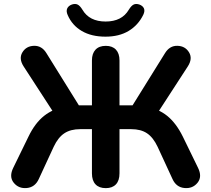

<svg xmlns="http://www.w3.org/2000/svg" viewBox="-20 -946 1072 974"><path d="M446.4 -66.4V-290.8H387Q338 -290.8 306.4 -269.8Q274.7 -248.9 252.4 -201.4L176.8 -37.9Q157.8 3.8 116.2 7.8Q74.6 11.8 49.7 -18.9Q24.8 -49.6 47.5 -95.3L124.6 -253.3Q157.4 -321.5 203.6 -358.2Q249.8 -394.9 315.8 -405.9L258.3 -365L100.1 -608.7Q74.2 -648.6 93.7 -680.6Q113.1 -712.6 152.8 -713.6Q192.4 -714.6 215.8 -675.9L391 -394.1L366.4 -411.5H446.4V-639.4Q446.4 -674.7 464.6 -694.1Q482.7 -713.4 516.8 -713.4Q549.9 -713.4 568.1 -694.2Q586.2 -674.9 586.2 -639.4V-411.5H667L641.6 -394.1L816.8 -675.9Q840.3 -714.6 879.9 -713.6Q919.5 -712.6 938.9 -680.6Q958.4 -648.6 932.5 -608.7L774.3 -365L716.8 -405.9Q782.8 -394.9 828.2 -358.2Q873.6 -321.5 907.3 -253.3L984.3 -95.3Q1007 -49.6 982.1 -18.9Q957.3 11.8 915.6 7.8Q874 3.8 855 -37.9L779.5 -201.4Q757.1 -248.9 725.8 -269.8Q694.6 -290.8 645.6 -290.8H586.2V-66.4Q586.2 -30.1 568.1 -10.8Q549.9 8.4 516.8 8.4Q482.7 8.4 464.6 -10.8Q446.4 -30.1 446.4 -66.4ZM323.3 -869.8Q314.7 -889.4 321 -903.2Q327.3 -916.9 345.2 -923.3Q362.4 -928.7 374.2 -922.6Q386.1 -916.5 398.1 -896.8Q433.3 -836.8 515.8 -836.8Q598.3 -836.8 633.5 -896.8Q645.6 -916.5 657.4 -922.6Q669.2 -928.7 686.4 -923.3Q704.1 -916.9 710.1 -903.6Q716.1 -890.2 706.7 -870.6Q680.9 -818.2 632.6 -789.1Q584.3 -760 515 -760Q444.1 -760 395 -788.7Q345.9 -817.4 323.3 -869.8Z"/></svg>

Font: SN Pro Thin
Style: Regular
Weight: 200
Designer: Tobias Whetton
Foundry: Supernotes
Version: Version 1.003;Glyphs 3.3 (3324)